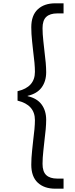

<svg xmlns="http://www.w3.org/2000/svg" viewBox="-20 -953 453 1160"><path d="M86 -402Q191 -426 191 -519Q191 -565 180 -647Q179 -656 174 -702.5Q169 -749 169 -788Q169 -860 208 -896.5Q247 -933 314 -933H364V-872H326Q282 -872 259.5 -851Q237 -830 237 -783Q237 -748 242 -703.5Q247 -659 248 -649Q259 -565 259 -517Q259 -462 231.5 -424.5Q204 -387 147 -374V-372Q204 -359 231.5 -321.5Q259 -284 259 -229Q259 -182 248 -98Q247 -87 242 -42.5Q237 2 237 37Q237 84 259.5 105Q282 126 326 126H364V187H314Q247 187 208 150.5Q169 114 169 42Q169 3 174 -43.5Q179 -90 180 -100Q191 -183 191 -227Q191 -320 86 -345Z"/></svg>

Font: Poppins-Tabular Light
Style: Regular
Weight: 300
Designer: Ninad Kale (Devanagari), Jonny Pinhorn (Latin)
Foundry: Indian Type Foundry
Version: Version 4.004